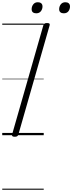

<svg xmlns="http://www.w3.org/2000/svg" viewBox="-20 -1209 646 1717"><path d="M112 14Q97 14 91 9Q85 4 88 -6L368 -984Q371 -994 378.5 -998.5Q386 -1003 401 -1003Q415 -1003 421 -998.5Q427 -994 424 -983L144 -5Q141 4 134 9Q127 14 112 14ZM304 -1090Q285 -1090 274 -1099Q263 -1108 263 -1127Q263 -1151 277.5 -1170Q292 -1189 319 -1189Q337 -1189 348.5 -1179.5Q360 -1170 360 -1151Q360 -1127 345.5 -1108.5Q331 -1090 304 -1090ZM550 -1090Q532 -1090 520.5 -1099Q509 -1108 509 -1127Q509 -1151 523.5 -1170Q538 -1189 565 -1189Q583 -1189 594.5 -1179.5Q606 -1170 606 -1151Q606 -1127 592 -1108.5Q578 -1090 550 -1090ZM0 478H371V488H0ZM0 -20H371V0H0ZM0 -505H371V-500H0ZM0 -998H371V-988H0Z"/></svg>

Font: Playwrite AU SA Guides
Style: Regular
Weight: 400
Designer: Veronika Burian, José Scaglione
Foundry: TypeTogether
Version: Version 1.003